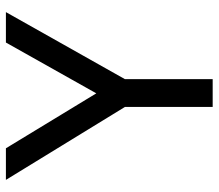

<svg xmlns="http://www.w3.org/2000/svg" viewBox="-65 -675 740 650"><g transform="rotate(-90 305.0 -350.0)"><path d="M268 -297 21 -700H128L314 -394L486 -700H589L362 -297V0H268Z"/></g></svg>

Font: Golos UI
Style: Regular
Weight: 400
Designer: A.Korolkova, Vitaly Kuzmin
Foundry: ParaType Ltd
Version: Version 2.000